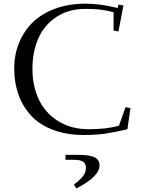

<svg xmlns="http://www.w3.org/2000/svg" viewBox="-20 -732 776 1055"><path d="M58.1 -355Q58.1 -431.2 84.5 -496.1Q110.8 -561 159.9 -609.1Q209 -657.2 283.7 -684.6Q358.4 -711.9 450.2 -711.9Q529.3 -711.9 627 -688L630.9 -707L658.2 -702.1L630.9 -559.1L604 -564V-665Q557.6 -676.8 524.9 -679.9Q492.2 -683.1 449.2 -683.1Q356.9 -683.1 290 -638.9Q223.1 -594.7 190.7 -521.2Q158.2 -447.8 158.2 -354Q158.2 -258.3 194.1 -183.8Q230 -109.4 300.8 -65.7Q371.6 -22 467.8 -22Q569.8 -22 633.8 -42L669.9 -143.1L696.8 -138.2L680.2 -22Q611.8 -5.4 558.6 2.2Q505.4 9.8 441.9 9.8Q345.7 9.8 271 -18.6Q196.3 -46.9 150.4 -97.2Q104.5 -147.5 81.3 -212.6Q58.1 -277.8 58.1 -355ZM339.8 119.1H415Q437 119.1 453.4 120.8Q469.7 122.6 488.3 127.9Q506.8 133.3 516.8 145.5Q526.9 157.7 526.9 176.8Q526.9 238.3 399.9 303.2L386.2 282.2Q425.3 252.4 438.7 232.7Q452.1 212.9 452.1 189Q452.1 167 437 156.5Q421.9 146 386.2 146H339.8Z"/></svg>

Font: Dehuti
Style: Bold
Weight: 700
Version: Version 1.2